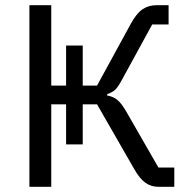

<svg xmlns="http://www.w3.org/2000/svg" viewBox="-20 -718 732 738"><path d="M93 0V-698H177V-389H234V-543H298V-389H353L483 -627Q505 -667 528 -682.5Q551 -698 582 -698H628V-624H565L448 -410Q433 -382 421.5 -372Q410 -362 392 -356V-351Q415 -347 431 -334Q447 -321 466 -288L589 -74H650V0H588Q561 0 539 -15.5Q517 -31 496 -68L353 -317H298V-163H234V-317H177V0Z"/></svg>

Font: IBM Plex Sans
Style: Regular
Weight: 400
Designer: Mike Abbink, Paul van der Laan, Pieter van Rosmalen
Foundry: Bold Monday
Version: Version 3.201